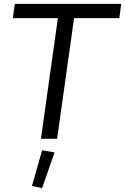

<svg xmlns="http://www.w3.org/2000/svg" viewBox="-20 -712 642 985"><path d="M196 59 144 242 196 253 260 70ZM56 -692 46 -619H277L190 0H273L360 -619H592L602 -692Z"/></svg>

Font: Cantarell
Style: Oblique
Weight: 400
Italic angle: -8°
Designer: Dave Crossland
Version: Version 0.024